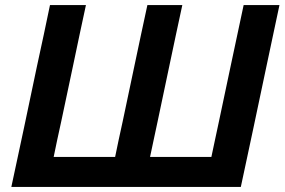

<svg xmlns="http://www.w3.org/2000/svg" viewBox="-20 -733 1116 753"><path d="M24.5 0Q37 -58 48.5 -112Q60 -166 74.5 -233.5L125 -473.5Q140 -542.5 152 -598.5Q163.5 -654 176 -713H317Q304 -653 292.2 -597.5Q280.5 -542 266 -473L220 -256Q211.5 -217.5 204.2 -183.5Q197 -149.5 190.5 -117.5H431.5Q438 -149.5 445.2 -183.5Q452.5 -217.5 461 -256L507 -474Q521.5 -542.5 533.2 -597.8Q545 -653 558 -713H695Q682 -653 670.2 -597.8Q658.5 -542.5 644 -474L598 -256Q589.5 -217.5 582.5 -183.5Q575.5 -149.5 568.5 -117.5H809Q816 -149.5 823 -183.5Q830 -217.5 838.5 -256L884.5 -473.5Q899 -542 911 -598Q923 -654 935.5 -713H1076Q1063.5 -654 1051.5 -598Q1039.5 -542 1025 -473L974.5 -234Q960 -166 948.5 -112.2Q937 -58.5 924.5 0Z"/></svg>

Font: Heraclito SemiBold
Style: Italic
Weight: 600
Italic angle: -12°
Designer: Kostas Bartsokas (font) & Cristiano Sobral (main changes)
Foundry: Kostas Bartsokas (font) & Cristiano Sobral (main changes)
Version: Version 1.00;July 8, 2020;FontCreator 13.0.0.2655 64-bit